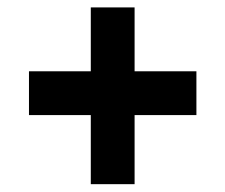

<svg xmlns="http://www.w3.org/2000/svg" viewBox="-20 -499 593 505"><path d="M334 -196.3V-14.6H218.8V-196.3H56.2V-311.5H218.8V-479.5H334V-311.5H496.6V-196.3Z"/></svg>

Font: Vazirmatn RD UI ExtraBold
Style: Regular
Weight: 800
Designer: Saber Rastikerdar
Foundry: Saber Rastikerdar
Version: Version 33.003